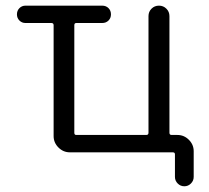

<svg xmlns="http://www.w3.org/2000/svg" viewBox="-20 -562 740 680"><path d="M70.3 -542H341.8Q355.5 -542 364.3 -533.2Q373 -524.4 373 -511.2Q373 -498 364.3 -489.3Q355.5 -480.5 341.8 -480.5H250Q243.2 -480.5 243.2 -472.7V-91.8Q243.2 -84 250 -84H498Q505.9 -84 505.9 -91.8V-504.9Q505.9 -520.5 516.6 -531.2Q527.3 -542 543 -542Q558.6 -542 569.3 -531.2Q580.1 -520.5 580.1 -504.9V-91.8Q580.1 -84 587.9 -84H608.4Q631.8 -84 648.9 -66.9Q666 -49.8 666 -26.4V64.5Q666 78.1 656.2 87.9Q646.5 97.7 632.8 97.7Q619.1 97.7 609.4 87.9Q599.6 78.1 599.6 64.5V-15.6Q599.6 -22.5 591.8 -22.5H227.5Q204.1 -22.5 187 -39.6Q169.9 -56.6 169.9 -80.1V-472.7Q169.9 -480.5 162.1 -480.5H70.3Q57.6 -480.5 48.8 -489.3Q40 -498 40 -511.2Q40 -524.4 48.8 -533.2Q57.6 -542 70.3 -542Z"/></svg>

Font: Gen Jyuu Gothic Normal
Style: Regular
Weight: 300
Designer: [Source Han Sans]
Ryoko NISHIZUKA  (kana & ideographs); Paul D. Hunt (Latin, Greek & Cyrillic); Wenlong ZHANG  (bopomofo
Version: Version 1.002.20150607